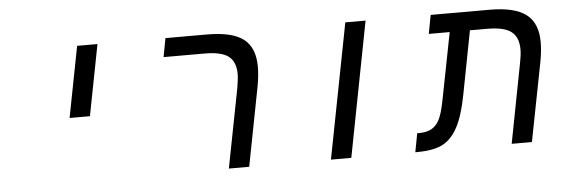

<svg xmlns="http://www.w3.org/2000/svg" viewBox="-43 -724 2486 849"><g transform="rotate(-5 1200.0 -299.5)"><path d="M320.8 -599.1H411.1L350.1 -284.2H259.8Z M1032.2 0H941.9L1010.3 -352.1Q1017.1 -392.1 1017.1 -413.1Q1017.1 -467.3 985.6 -491.7Q954.1 -516.1 879.9 -516.1H697.3L712.9 -599.1H897Q1008.8 -599.1 1058.8 -560.8Q1108.9 -522.5 1108.9 -438Q1108.9 -398.4 1100.1 -351.1Z M1511.2 -599.1H1601.1L1485.4 0H1395Z M1967.3 -516.1H1874.5L1890.1 -599.1H2151.4Q2262.2 -599.1 2313.2 -560.5Q2364.3 -522 2364.3 -437Q2364.3 -398.4 2355.5 -351.1L2287.1 0H2197.3L2265.1 -352.1Q2272.5 -388.7 2272.5 -412.1Q2272.5 -466.8 2240.5 -491.5Q2208.5 -516.1 2134.3 -516.1H2057.1L2002.4 -231.9Q1985.4 -143.6 1959 -93.5Q1932.6 -43.5 1892.3 -21.7Q1852.1 0 1774.4 0H1769.5L1785.2 -83H1793.5Q1827.1 -83 1848.6 -95Q1870.1 -106.9 1883.5 -132.3Q1897 -157.7 1908.2 -213.9Z"/></g></svg>

Font: Cousine
Style: Italic
Weight: 400
Italic angle: -12°
Monospace: yes
Designer: Steve Matteson
Foundry: Monotype Imaging Inc.
Version: Version 1.21